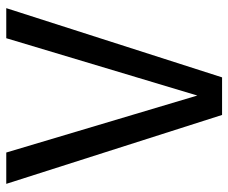

<svg xmlns="http://www.w3.org/2000/svg" viewBox="-78 -651 729 613"><g transform="rotate(90 286.5 -344.5)"><path d="M227 -689 6 0H102L285 -610L467 0H567L347 -689Z"/></g></svg>

Font: Fira Sans
Style: Regular
Weight: 400
Designer: Carrois Corporate & Edenspiekermann AG
Foundry: Carrois Corporate GbR & Edenspiekermann AG
Version: Version 4.203